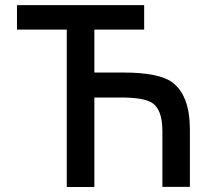

<svg xmlns="http://www.w3.org/2000/svg" viewBox="-20 -731 811 751"><path d="M46.4 -710.9H543.9V-615.2H349.1V-447.3H461.9Q600.6 -447.3 652.8 -409.7Q722.7 -358.4 722.7 -224.6V0H615.2V-217.8Q615.2 -302.2 575.7 -328.1Q543.9 -349.6 453.6 -349.6H349.1V0.5H241.2V-615.2H46.4Z"/></svg>

Font: Alte DIN 1451 Mittelschrift
Style: Regular
Weight: 400
Designer: Peter Wiegel
Foundry: Peter Wiegel
Version: Version 1.002 September 20, 2019